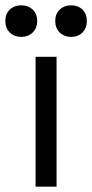

<svg xmlns="http://www.w3.org/2000/svg" viewBox="-51 -703 347 723"><path d="M83 0V-489H162V0ZM216 -564Q191 -564 174 -580.5Q157 -597 157 -624Q157 -651 174 -667Q191 -683 216 -683Q243 -683 259.5 -667Q276 -651 276 -624Q276 -597 259.5 -580.5Q243 -564 216 -564ZM29 -564Q3 -564 -14 -580.5Q-31 -597 -31 -624Q-31 -651 -14 -667Q3 -683 29 -683Q55 -683 72 -667Q89 -651 89 -624Q89 -597 72 -580.5Q55 -564 29 -564Z"/></svg>

Font: Space Grotesk Light
Style: Regular
Weight: 400
Version: Version 2.000